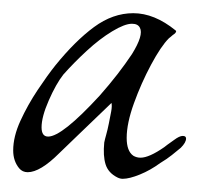

<svg xmlns="http://www.w3.org/2000/svg" viewBox="-22 -543 327 291"><path d="M164 -272Q162 -272 160 -272.5Q158 -273 156 -274Q142 -281 138 -294Q134 -307 136 -327Q137 -332 139 -339Q141 -346 143 -356Q145 -366 146.5 -374Q148 -382 147 -387L96 -338L68 -311Q39 -282 20 -282Q12 -282 7 -288Q-2 -299 -2 -315Q-2 -336 9 -360Q20 -384 35 -406.5Q50 -429 62 -444Q92 -481 120.5 -502Q149 -523 180 -523Q212 -523 244 -497L245 -496Q245 -493 240 -490Q238 -488 236.5 -487Q235 -486 234 -485Q222 -473 207 -445Q192 -417 181 -386.5Q170 -356 170 -334Q170 -314 180 -307Q185 -304 191 -304Q204 -304 227 -320Q228 -321 231.5 -323.5Q235 -326 242 -331Q250 -337 255 -337Q260 -337 260 -333Q260 -327 252 -319Q246 -314 238.5 -308Q231 -302 221 -296Q206 -285 190 -278.5Q174 -272 164 -272ZM51 -336Q72 -336 129 -398Q144 -415 156 -430.5Q168 -446 178 -461Q196 -490 190 -501Q187 -507 178 -507Q167 -507 148 -495.5Q129 -484 109.5 -466Q90 -448 74 -430Q63 -416 52 -391Q41 -366 41 -350Q41 -336 51 -336Z"/></svg>

Font: Allison
Style: Regular
Weight: 400
Designer: Robert E. Leuschke
Foundry: Robert E. Leuschke
Version: Version 1.010; ttfautohint (v1.8.3)